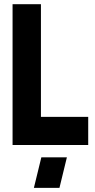

<svg xmlns="http://www.w3.org/2000/svg" viewBox="-20 -704 463 932"><path d="M144.5 208 180.7 59.6H304.7L268.6 208ZM41 0V-683.6H178.7V-136.7H408.2V0Z"/></svg>

Font: Post No Bills Jaffna ExtraBold
Style: Regular
Weight: 800
Designer: Kosala Senevirathne, Siva Puranthara, Lasantha Premarathna, Tharique Azeez
Foundry: Mooniak
Version: Version 1.220 ; ttfautohint (v1.6)